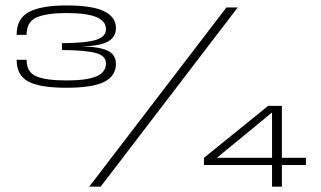

<svg xmlns="http://www.w3.org/2000/svg" viewBox="-20 -702 1208 722"><path d="M229.5 -372Q329 -372 372.5 -394.5Q416 -417 416 -462Q416 -496.5 384.5 -511.5Q353 -526.5 286 -527.5Q353 -528.5 384.5 -545Q416 -561.5 416 -596.5Q416 -637.5 372 -659.5Q328 -681.5 229.5 -681.5Q134.5 -681.5 88.5 -656.8Q42.5 -632 42.5 -571H80Q80 -620.5 118.2 -636.8Q156.5 -653 230 -653Q305 -653 341.8 -638Q378.5 -623 378.5 -592Q378.5 -564.5 342.5 -552.5Q306.5 -540.5 213 -539.5V-514Q305.5 -513 342 -502.2Q378.5 -491.5 378.5 -464Q378.5 -430 342.5 -414.8Q306.5 -399.5 230 -399.5Q152 -399.5 116 -415.2Q80 -431 80 -477H42.5Q42.5 -419 86.2 -395.5Q130 -372 229.5 -372ZM315.5 0H358.5L874 -674H831.5ZM1003 0H1040V-81.5H1130.5V-108.5H1040V-304H988.5L747 -108.5V-81.5H1003ZM795.5 -108.5 1001 -277.5H1003V-108.5Z"/></svg>

Font: Anybody Expanded Light
Style: Regular
Weight: 300
Width: 7
Version: Version 1.113;gftools[0.9.25]